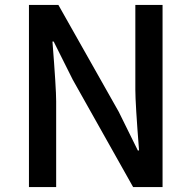

<svg xmlns="http://www.w3.org/2000/svg" viewBox="-20 -756 774 776"><path d="M97 -736H216L460 -304L537 -148H542Q527 -338 527 -393V-736H637V0H518L274 -434L197 -588H192Q207 -398 207 -347V0H97Z"/></svg>

Font: Noto Sans S Chinese Medium
Style: Regular
Weight: 500
Designer: Ryoko NISHIZUKA  (kana & ideographs); Paul D. Hunt (Latin, Greek & Cyrillic); Wenlong ZHANG  (bopomofo); Sandoll Communi
Foundry: Adobe Systems Incorporated
Version: Version 1.000;PS 1;hotconv 1.0.78;makeotf.lib2.5.61930